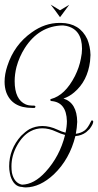

<svg xmlns="http://www.w3.org/2000/svg" viewBox="-20 -662 427 838"><path d="M221 -616 242 -587 251 -599 282 -641 242 -617 229 -625 201 -642ZM226 -87Q194 -102 165 -102Q137 -102 113 -89Q79 -71 54.5 -27Q30 17 30 64Q30 79 32 92Q42 137 76 144Q129 143 179 88Q241 20 264 -73Q245 -78 226 -87ZM135 -196Q134 -193 131 -191Q125 -191 120 -191Q32 -191 7 -260Q0 -281 0 -305Q0 -338 12 -374Q42 -467 119 -521Q176 -562 240 -562Q240 -562 241 -562Q243 -562 246 -562Q328 -561 361 -491Q374 -459 375 -422Q374 -407 373 -394Q362 -308 304 -259Q282 -240 257 -232Q316 -213 317 -130Q316 -105 311 -78Q334 -81 350 -93Q363 -103 376 -130Q379 -137 382 -137Q386 -135 387 -132Q387 -120 371 -99Q363 -91 356 -85Q336 -70 309 -68Q284 33 215 99Q155 155 93 156Q84 156 76 154Q41 153 26 107Q24 100 23 94Q20 79 20 64Q20 -11 72 -69Q90 -87 108 -98Q135 -112 165 -112Q197 -112 231 -96Q250 -87 266 -83Q272 -110 272 -133Q270 -216 204 -221Q200 -222 199 -226Q200 -229 203 -230Q264 -246 307 -330Q326 -368 333 -406Q338 -429 338 -449Q338 -534 269 -549Q262 -550 255 -551H254Q150 -549 88 -452Q64 -414 52 -370Q44 -338 44 -308Q44 -227 93 -206Q106 -201 121 -201Q126 -201 130 -201Q134 -200 135 -196Z"/></svg>

Font: Maria
Style: Christmas
Weight: 400
Designer: Muhammad Yoni
Version: Version 001.000